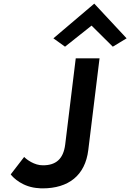

<svg xmlns="http://www.w3.org/2000/svg" viewBox="-20 -1024 717 1057"><path d="M274 -813 338 -767 484 -883 601 -767 677 -813 499 -1004ZM397 -703 339 -229C329 -147 286 -114 217 -114C169 -113 125 -147 113 -160L39 -64C52 -46 106 8 195 12C201 13 207 13 214 13C357 13 449 -58 466 -198L528 -703Z"/></svg>

Font: Bluebird
Style: Obl
Weight: 400
Designer: Jasper
Foundry: Cannot Into Space Fonts
Version: Version 0.98